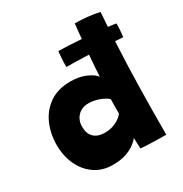

<svg xmlns="http://www.w3.org/2000/svg" viewBox="-170 -854 938 986"><g transform="rotate(-30 299.0 -361.0)"><path d="M383 -1.5Q382 -11.5 381.2 -31.8Q380.5 -52 380.5 -65Q371.5 -53 351.5 -37.5Q331.5 -22 299 -10.5Q266.5 1 219.5 1Q157.5 1 112.5 -30.2Q67.5 -61.5 43.2 -114.2Q19 -167 19 -231.5Q19 -297 43.5 -353.5Q68 -410 117.8 -444.8Q167.5 -479.5 242.5 -479.5Q294.5 -479.5 333.5 -462.2Q372.5 -445 386 -424.5Q387.5 -451 389.8 -484Q392 -517 395 -551Q308 -554 262.5 -554Q262.5 -583 264.2 -609.2Q266 -635.5 267.5 -645.5Q289 -645.5 325.2 -643.8Q361.5 -642 403 -639Q406 -672 408.5 -695.5Q411 -719 412 -726.5Q443.5 -726.5 484 -722.8Q524.5 -719 556 -710.5Q552.5 -668 550 -626Q579.5 -622.5 597.5 -619Q597.5 -600 596 -580.5Q594.5 -561 592 -540.5Q571 -542 545.5 -544Q538.5 -415 535.8 -281.2Q533 -147.5 533 3.5Q520.5 3.5 491.5 3Q462.5 2.5 431.8 1.5Q401 0.5 383 -1.5ZM267 -162.5Q301 -162.5 330 -176Q359 -189.5 376.5 -211.5Q376.5 -230.5 376.8 -257Q377 -283.5 377.5 -297Q361.5 -312.5 329.8 -324.2Q298 -336 268 -336Q227 -336 203 -311Q179 -286 179 -247.5Q179 -206 201.8 -184.2Q224.5 -162.5 267 -162.5Z"/></g></svg>

Font: Grandstander ExtraBold
Style: Regular
Weight: 800
Designer: Tyler Finck
Foundry: Etcetera Type Co
Version: Version 1.200; ttfautohint (v1.8.3)